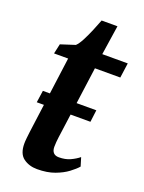

<svg xmlns="http://www.w3.org/2000/svg" viewBox="-135 -756 626 832"><g transform="rotate(20 178.0 -340.5)"><path d="M43 -262 51 -317.5H297.5L290.5 -262ZM188 -181Q185.5 -164.5 184 -152Q182.5 -139.5 181.5 -129Q180.5 -118.5 180.5 -107Q180.5 -89 189 -79.8Q197.5 -70.5 214 -70.5Q244 -70.5 266.2 -80.8Q288.5 -91 305 -104.5L317 -65Q304.5 -50.5 281.2 -33Q258 -15.5 223.8 -2.8Q189.5 10 143 10Q106 10 79.8 -9.2Q53.5 -28.5 53.5 -75.5Q53.5 -80 53.8 -86Q54 -92 55.2 -102.2Q56.5 -112.5 58.2 -128.5Q60 -144.5 63.5 -168.5L106 -486.5H41L51 -532L117.5 -553.5Q129.5 -565 142 -589.2Q154.5 -613.5 166 -641Q177.5 -668.5 186 -691H259L238.5 -555H356L346.5 -486.5H229.5Z"/></g></svg>

Font: Merriweather SemiBold
Style: Italic
Weight: 600
Italic angle: -7.8°
Version: Version 2.101